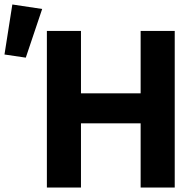

<svg xmlns="http://www.w3.org/2000/svg" viewBox="-36 -836 876 856"><path d="M591 0V-286H325V0H173V-698H325V-420H591V-698H743V0ZM152 -796 79 -579 -16 -593 19 -816Z"/></svg>

Font: IBM Plex Sans
Style: Bold
Weight: 700
Designer: Mike Abbink, Paul van der Laan, Pieter van Rosmalen
Foundry: Bold Monday
Version: Version 3.201